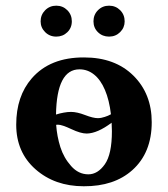

<svg xmlns="http://www.w3.org/2000/svg" viewBox="-20 -646 591 676"><path d="M418.9 -570.8Q418.9 -548.8 403.1 -533Q387.2 -517.1 364 -517.1Q340.8 -517.1 325 -532.5Q309.1 -547.9 309.1 -571Q309.1 -594.2 325 -610.1Q340.8 -626 364 -626Q387.2 -626 403.1 -610.1Q418.9 -594.2 418.9 -570.8ZM123 -570.8Q123 -593.8 138.9 -609.9Q154.8 -626 178 -626Q201.2 -626 217 -610.1Q232.9 -594.2 232.9 -571Q232.9 -547.9 217 -532.5Q201.2 -517.1 178 -517.1Q154.8 -517.1 138.9 -533Q123 -548.8 123 -570.8ZM37.1 -207Q37.1 -307.1 91.8 -370.1Q156.2 -444.3 275.9 -443.8Q384.8 -443.8 449.5 -379.9Q514.2 -315.9 514.2 -215.8Q514.2 -107.9 445.8 -46.9Q381.8 10.3 274.9 9.8Q172.9 9.8 105 -50Q37.1 -109.9 37.1 -207ZM373 -213.9Q322.8 -176.3 285.2 -175.8Q264.2 -175.8 231.2 -191.4Q198.2 -207 184.1 -207Q182.6 -207 181.2 -206.8Q179.7 -206.5 177.7 -206.5Q180.7 -165.5 192.6 -127.9Q204.6 -90.3 230.5 -61.3Q256.3 -32.2 291 -32.2Q324.2 -32.2 349.1 -67.6Q374 -103 374 -184.1Q374 -199.2 373 -213.9ZM370.6 -243.7Q364.7 -293.5 349.6 -329.1Q334.5 -364.7 311.5 -383.3Q288.6 -401.9 259.8 -401.9Q179.7 -401.9 177.2 -242.7Q190.9 -247.1 204.6 -249.5Q218.3 -252 230 -252Q251 -252 279.5 -241Q308.1 -230 324.2 -230Q330.6 -230 336.7 -231.2Q342.8 -232.4 348.9 -234.4Q355 -236.3 360.1 -238.5Q365.2 -240.7 370.6 -243.7Z"/></svg>

Font: Linux Libertine
Style: Bold
Weight: 700
Designer: Philipp H. Poll
Foundry: Philipp H. Poll
Version: Version 5.0.3